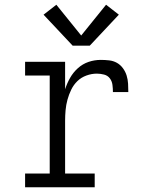

<svg xmlns="http://www.w3.org/2000/svg" viewBox="-20 -791 640 811"><path d="M86 0V-58H190V-472H86V-530H255V-414Q263 -439 276 -462Q289 -485 309 -503Q329 -521 354 -529.5Q379 -538 406 -538Q423 -538 441 -536Q459 -534 474 -525.5Q489 -517 499.5 -502.5Q510 -488 515 -471.5Q520 -455 521 -437.5Q522 -420 522 -402H457Q457 -417 455 -432.5Q453 -448 444 -460Q435 -472 419.5 -476Q404 -480 389 -480Q367 -480 345 -472Q323 -464 307 -448.5Q291 -433 281 -412.5Q271 -392 265 -370Q259 -348 257 -325.5Q255 -303 255 -281V-58H380V0ZM287 -598 164 -729 218 -771 323 -641 428 -771 482 -729 359 -598Z"/></svg>

Font: Iosevka Slab Light Extended
Style: Regular
Weight: 300
Width: 7
Monospace: yes
Designer: Belleve Invis
Foundry: Belleve Invis
Version: Version 11.1.0; ttfautohint (v1.8.3)